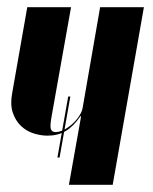

<svg xmlns="http://www.w3.org/2000/svg" viewBox="-20 -515 426 535"><path d="M204 -191Q184 -162 162.5 -149.5Q141 -137 113 -137Q93 -137 73 -143.5Q53 -150 38 -164.5Q23 -179 15.5 -201.5Q8 -224 14 -256L56 -495H178L124 -192Q119 -165 121.5 -156Q124 -147 135 -147Q146 -147 158.5 -153.5Q171 -160 182 -170Q193 -180 200.5 -191.5Q208 -203 210 -213L259 -495H381L294 0H172L206 -191ZM170 -246H176L146 -76H140Z"/></svg>

Font: Moniqa Black Ita Display
Style: Italic
Weight: 900
Italic angle: -10°
Designer: Rajesh Rajput
Foundry: Rajesh Rajput
Version: Version 1.000